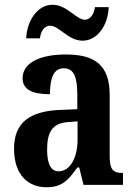

<svg xmlns="http://www.w3.org/2000/svg" viewBox="-20 -777 565 807"><path d="M327 -606C389 -606 434 -670 437 -747H379C376 -720 360 -694 337 -694C300 -694 262 -757 201 -757C138 -757 94 -692 90 -616H148C151 -643 165 -669 190 -669C229 -669 266 -606 327 -606ZM175 10C241 10 266 -19 305 -73H313L331 0H497V-50H494C454 -50 441 -66 441 -121V-378C441 -503 379 -548 257 -548C155 -548 75 -517 75 -448C75 -402 113 -381 190 -381C190 -448 205 -490 248 -490C294 -490 305 -447 305 -373V-318L233 -315C103 -310 39 -260 39 -152C39 -41 99 10 175 10ZM226 -57C193 -57 178 -90 178 -148C178 -222 200 -260 268 -264L306 -267V-191C306 -112 274 -57 226 -57Z"/></svg>

Font: Noto Serif Tamil Condensed
Style: Bold Italic
Weight: 700
Width: 3
Italic angle: -12°
Designer: Indian Type Foundry, Tom Grace, and the Monotype Design Team
Foundry: Monotype Imaging Inc.
Version: Version 2.003